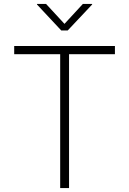

<svg xmlns="http://www.w3.org/2000/svg" viewBox="-20 -963 661 983"><path d="M52.7 -685.5V-727.5H568.4V-685.5H333.5V0H288.1V-685.5ZM215.8 -942.9 310.1 -840.8 404.3 -942.9H451.7V-939.9L326.7 -807.1H293.5L169.4 -939.9V-942.9Z"/></svg>

Font: Inter 17pt ExtraLight
Style: Regular
Weight: 250
Version: Version 4.001;git-66647c0bb